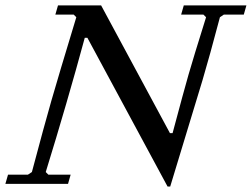

<svg xmlns="http://www.w3.org/2000/svg" viewBox="-59 -681 933 711"><path d="M755.4 -617.2Q716.8 -471.2 690.9 -384Q665 -296.9 571.3 9.8H561.5L264.6 -541H254.9Q189.9 -301.3 110.4 -43.9L120.1 -34.2H202.6L192.9 0H-39.1L-29.3 -34.2H44.4L59.1 -43.9Q105 -216.8 130.9 -306.9Q156.7 -397 223.6 -617.2L213.9 -627H146L155.8 -661.1H315.4L570.3 -188H580.1Q621.6 -343.8 639.2 -404.8Q656.7 -465.8 704.1 -617.2L694.3 -627H611.8L621.6 -661.1H853.5L843.8 -627H770Z"/></svg>

Font: Happy Times at the IKOB Italic
Style: Regular
Weight: 400
Designer: Lucas Le Bihan
Foundry: Lucas Le Bihan
Version: Version 1.000;PS 1.0;hotconv 1.0.88;makeotf.lib2.5.647800